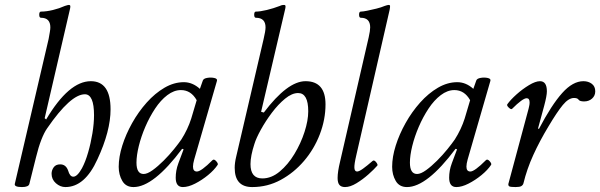

<svg xmlns="http://www.w3.org/2000/svg" viewBox="-20 -745 2432 778"><path d="M69 13Q37 13 40 0L177 -587Q180 -604 182 -615.5Q184 -627 184 -634Q184 -673 146 -673Q139 -673 139 -685.5Q139 -698 146 -698Q168 -698 194.5 -704.5Q221 -711 243 -721Q248 -723 253 -724Q258 -725 259 -725Q265 -725 265 -719Q265 -716 264.5 -713Q264 -710 263 -706L161 -266L167 -261Q259 -416 348 -416Q428 -416 428 -302Q428 -214 375 -100Q324 13 245 13Q224 13 206.5 -2.5Q189 -18 189 -41Q189 -55 197.5 -67Q206 -79 224 -79Q247 -79 256 -54Q263 -29 277 -29Q293 -29 312 -63Q326 -89 337 -127Q348 -165 354.5 -205Q361 -245 361 -278Q361 -363 324 -363Q266 -363 171 -225Q159 -208 147.5 -178.5Q136 -149 126 -108L99 0Q96 13 69 13Z M521 13Q490 13 475.5 -12Q461 -37 461 -69Q461 -109 475.5 -155Q490 -201 515.5 -246.5Q541 -292 574.5 -329.5Q608 -367 646.5 -389.5Q685 -412 725 -412Q760 -412 790 -385L802 -419Q805 -427 820 -429.5Q835 -432 848.5 -429Q862 -426 859 -417L767 -99Q762 -81 762 -70Q762 -50 778 -50Q795 -50 841 -96Q847 -102 856 -92Q865 -82 862 -77Q848 -56 823 -35.5Q798 -15 770.5 -1Q743 13 721 13Q692 13 692 -25Q692 -39 694.5 -53.5Q697 -68 703 -84L724 -140L718 -142Q602 13 521 13ZM562 -40Q577 -40 598.5 -55.5Q620 -71 643 -94Q666 -117 685 -140.5Q704 -164 715 -180Q741 -221 755 -265L777 -339Q754 -380 713 -380Q685 -380 658 -359.5Q631 -339 608.5 -305Q586 -271 569 -231.5Q552 -192 542.5 -153.5Q533 -115 533 -86Q533 -40 562 -40Z M1002 13Q931 13 931 -65Q931 -85 937 -110L1048 -586Q1052 -603 1054 -615Q1056 -627 1056 -634Q1056 -673 1017 -673Q1010 -673 1010 -685.5Q1010 -698 1017 -698Q1034 -698 1061 -704.5Q1088 -711 1114 -721Q1120 -724 1124.5 -724.5Q1129 -725 1131 -725Q1137 -725 1137 -719Q1137 -716 1136.5 -713Q1136 -710 1135 -706L1038 -292L1049 -289Q1145 -416 1218 -416Q1299 -416 1299 -322Q1299 -261 1276 -201Q1253 -141 1212 -93Q1171 -45 1117.5 -16Q1064 13 1002 13ZM1043 -22Q1080 -22 1113.5 -50Q1147 -78 1173 -121Q1199 -164 1214 -210.5Q1229 -257 1229 -294Q1229 -368 1188 -368Q1163 -368 1135 -345Q1107 -322 1081.5 -288Q1056 -254 1037 -219.5Q1018 -185 1011 -162Q995 -113 995 -80Q995 -22 1043 -22Z M1378 13Q1363 13 1355.5 4.5Q1348 -4 1348 -24Q1348 -49 1358 -90L1474 -594Q1480 -621 1480 -634Q1480 -673 1442 -673Q1435 -673 1435 -685.5Q1435 -698 1442 -698Q1450 -698 1467.5 -701.5Q1485 -705 1505 -710Q1525 -715 1539 -721Q1550 -725 1555 -725Q1560 -725 1560.5 -721Q1561 -717 1559 -706L1424 -117Q1415 -79 1416 -64.5Q1417 -50 1427 -50Q1435 -50 1451 -61.5Q1467 -73 1490 -93Q1496 -98 1504 -88Q1512 -78 1509 -74Q1496 -59 1473 -38.5Q1450 -18 1424.5 -2.5Q1399 13 1378 13Z M1629 13Q1598 13 1583.5 -12Q1569 -37 1569 -69Q1569 -109 1583.5 -155Q1598 -201 1623.5 -246.5Q1649 -292 1682.5 -329.5Q1716 -367 1754.5 -389.5Q1793 -412 1833 -412Q1868 -412 1898 -385L1910 -419Q1913 -427 1928 -429.5Q1943 -432 1956.5 -429Q1970 -426 1967 -417L1875 -99Q1870 -81 1870 -70Q1870 -50 1886 -50Q1903 -50 1949 -96Q1955 -102 1964 -92Q1973 -82 1970 -77Q1956 -56 1931 -35.5Q1906 -15 1878.5 -1Q1851 13 1829 13Q1800 13 1800 -25Q1800 -39 1802.5 -53.5Q1805 -68 1811 -84L1832 -140L1826 -142Q1710 13 1629 13ZM1670 -40Q1685 -40 1706.5 -55.5Q1728 -71 1751 -94Q1774 -117 1793 -140.5Q1812 -164 1823 -180Q1849 -221 1863 -265L1885 -339Q1862 -380 1821 -380Q1793 -380 1766 -359.5Q1739 -339 1716.5 -305Q1694 -271 1677 -231.5Q1660 -192 1650.5 -153.5Q1641 -115 1641 -86Q1641 -40 1670 -40Z M2069 13Q2048 13 2043.5 10Q2039 7 2040 0L2122 -305Q2123 -310 2124.5 -316.5Q2126 -323 2126 -330Q2126 -347 2114 -347Q2098 -347 2055 -304Q2051 -300 2041.5 -309Q2032 -318 2036 -323Q2049 -341 2073 -362.5Q2097 -384 2123.5 -400Q2150 -416 2168 -416Q2196 -416 2196 -375Q2196 -357 2185 -316L2160 -224L2164 -223Q2215 -320 2258 -368Q2301 -416 2344 -416Q2364 -416 2378 -405.5Q2392 -395 2392 -375Q2392 -357 2379 -345.5Q2366 -334 2347 -334Q2329 -334 2324.5 -341Q2320 -348 2306 -348Q2284 -348 2260.5 -319.5Q2237 -291 2202 -232Q2167 -174 2141 -117Q2115 -60 2101 -2Q2099 5 2092.5 9Q2086 13 2069 13Z"/></svg>

Font: Junicode
Style: Italic
Weight: 400
Italic angle: -11°
Designer: Peter S. Baker
Version: Version 2.100; ttfautohint (v1.8.4)